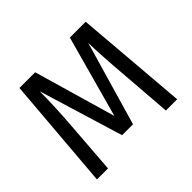

<svg xmlns="http://www.w3.org/2000/svg" viewBox="-155 -898 1107 1107"><g transform="rotate(-45 398.0 -344.5)"><path d="M659 -689 716 0H624L600 -311Q585 -494 583 -592L434 -78H345L188 -593Q188 -468 175 -304L152 0H62L119 -689H247L392 -188L530 -689Z"/></g></svg>

Font: Fira Sans
Style: Regular
Weight: 400
Designer: Carrois Corporate & Edenspiekermann AG
Foundry: Carrois Corporate GbR & Edenspiekermann AG
Version: Version 4.106;PS 004.106;hotconv 1.0.70;makeotf.lib2.5.58329